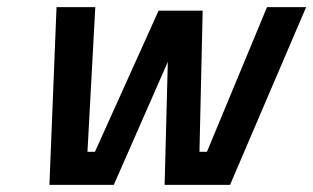

<svg xmlns="http://www.w3.org/2000/svg" viewBox="-20 -520 881 540"><path d="M139 -500H248L226 -93H247L426 -490H550L541 -93H562L731 -500H841L627 0H443L452 -346L300 0H119Z"/></svg>

Font: Titillium Web SemiBold
Style: Italic
Weight: 600
Italic angle: -13°
Version: Version 1.002;PS 57.000;hotconv 1.0.70;makeotf.lib2.5.55311